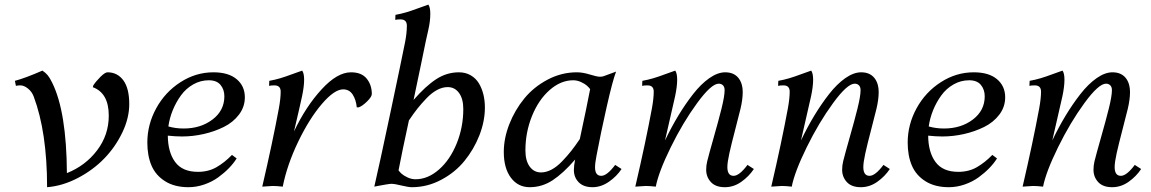

<svg xmlns="http://www.w3.org/2000/svg" viewBox="-20 -801 4938 824"><path d="M182.1 2.4Q182.1 -233.9 124.5 -387.2Q116.7 -407.7 99.9 -421.1Q83 -434.6 67.4 -434.6Q57.1 -434.6 48.3 -432.6L43.9 -454.1Q86.9 -465.3 162.1 -498Q176.3 -488.3 184.8 -478Q193.4 -467.8 204.1 -445.8Q265.6 -321.3 267.1 -58.1Q346.7 -89.8 396.7 -155.8Q446.8 -221.7 446.8 -304.7Q446.8 -401.4 378.4 -426.8L380.4 -434.6Q391.6 -451.7 411.1 -471.2Q430.7 -490.7 441.4 -490.7Q483.9 -490.7 509.3 -456.3Q534.7 -421.9 534.7 -354Q534.7 -294.4 504.9 -232.2Q475.1 -169.9 427 -120.4Q378.9 -70.8 313.7 -36.9Q248.5 -2.9 182.1 2.4Z M975.6 -136.2 995.6 -121.1Q982.9 -100.6 962.9 -79.8Q942.9 -59.1 916.7 -40Q890.6 -21 856.9 -9.3Q823.2 2.4 789.1 2.4Q729 2.4 688.5 -23.2Q647.9 -48.8 630.1 -90.8Q612.3 -132.8 612.3 -189Q612.3 -266.6 650.4 -336.2Q688.5 -405.8 754.4 -448.2Q820.3 -490.7 896 -490.7Q960.4 -490.7 995.6 -461.2Q1030.8 -431.6 1030.8 -383.3Q1030.8 -342.3 1005.6 -309.1Q980.5 -275.9 940.4 -256.1Q900.4 -236.3 854 -225.8Q807.6 -215.3 761.2 -215.3Q734.4 -215.3 700.2 -218.8Q700.7 -147.9 731.7 -105.7Q762.7 -63.5 829.6 -63.5Q874.5 -63.5 909.2 -83.5Q943.8 -103.5 975.6 -136.2ZM876 -456.5Q840.3 -456.5 809.1 -438.7Q777.8 -420.9 756.6 -391.6Q735.4 -362.3 721.4 -328.1Q707.5 -293.9 702.6 -258.3Q733.4 -249.5 768.1 -249.5Q841.3 -249.5 892.1 -288.1Q942.9 -326.7 942.9 -387.7Q942.9 -416.5 926.5 -436.5Q910.2 -456.5 876 -456.5Z M1276.9 -498Q1285.2 -486.3 1285.2 -459Q1285.2 -429.7 1276.4 -388.2Q1268.1 -349.1 1241.7 -236.8Q1292.5 -343.8 1359.9 -417.2Q1427.2 -490.7 1486.3 -490.7Q1531.7 -490.7 1553.7 -463.6Q1575.7 -436.5 1575.7 -397.5Q1575.7 -385.7 1555.4 -365.7Q1535.2 -345.7 1519.5 -340.3H1511.2Q1507.8 -373.5 1493.4 -395.5Q1479 -417.5 1452.6 -417.5Q1415 -417.5 1361.3 -354.7Q1307.6 -292 1260 -193.4Q1212.4 -94.7 1193.4 0Q1167.5 -2.9 1149.9 -2.9L1105.5 0Q1149.9 -190.9 1176.8 -335.9Q1184.6 -378.9 1184.6 -407.7Q1184.6 -434.6 1157.7 -434.6Q1143.6 -434.6 1134.8 -432.6L1135.7 -454.1Q1160.2 -458.5 1182.4 -465.1Q1204.6 -471.7 1234.6 -482.9Q1264.6 -494.1 1276.9 -498Z M1818.4 -781.2Q1826.7 -769.5 1826.7 -742.2Q1826.7 -709 1817.9 -671.4Q1810.5 -641.6 1789.1 -535.6Q1767.6 -429.7 1754.9 -372.1Q1806.2 -431.2 1851.6 -460.9Q1897 -490.7 1949.7 -490.7Q1978 -490.7 2000.2 -477.8Q2022.5 -464.8 2035.4 -443.1Q2048.3 -421.4 2054.7 -395Q2061 -368.7 2061 -339.4Q2061 -280.8 2037.4 -220.2Q2013.7 -159.7 1973.1 -110.1Q1932.6 -60.5 1873 -29.1Q1813.5 2.4 1747.6 2.4Q1732.9 2.4 1702.6 -4.9Q1672.4 -12.2 1661.6 -12.2Q1653.8 -12.2 1635 -9Q1616.2 -5.9 1601.1 -2.9L1586.4 0Q1607.4 -90.3 1655.5 -317.6Q1703.6 -544.9 1718.3 -619.1Q1726.1 -659.2 1726.1 -690.9Q1726.1 -717.8 1698.7 -717.8Q1685.1 -717.8 1676.3 -715.8L1677.2 -737.3Q1701.7 -741.7 1723.9 -748.3Q1746.1 -754.9 1776.1 -766.1Q1806.2 -777.3 1818.4 -781.2ZM1734.9 -284.2Q1705.1 -147 1690.4 -69.8Q1695.8 -62.5 1704.1 -54.9Q1712.4 -47.4 1729 -39.6Q1745.6 -31.7 1763.2 -31.7Q1816.4 -31.7 1864 -73.5Q1911.6 -115.2 1939.9 -185.1Q1968.3 -254.9 1968.3 -333Q1968.3 -377 1950 -402.1Q1931.6 -427.2 1901.4 -427.2Q1878.9 -427.2 1856 -415Q1833 -402.8 1810.8 -379.6Q1788.6 -356.4 1771.7 -335.2Q1754.9 -314 1734.9 -284.2Z M2448.2 -116.2Q2397 -57.1 2351.6 -27.3Q2306.2 2.4 2253.4 2.4Q2203.1 2.4 2172.6 -38.3Q2142.1 -79.1 2142.1 -148.9Q2142.1 -207.5 2165.8 -268.1Q2189.5 -328.6 2230 -378.2Q2270.5 -427.7 2330.1 -459.2Q2389.6 -490.7 2455.6 -490.7Q2481 -490.7 2511.5 -481.2Q2542 -471.7 2554.7 -471.7Q2564.9 -471.7 2570.8 -474.1L2624 -493.7Q2609.4 -456.1 2583.7 -342.5Q2558.1 -229 2540.5 -135.7Q2533.7 -101.6 2533.7 -83Q2533.7 -46.4 2560.5 -46.4Q2585 -46.4 2620.1 -93.3L2647.5 -75.7Q2627 -44.4 2593.3 -21Q2559.6 2.4 2522.9 2.4Q2484.4 2.4 2463.6 -18.8Q2442.9 -40 2442.9 -71.3Q2442.9 -90.8 2448.2 -116.2ZM2468.3 -204.1Q2498 -341.3 2512.7 -418.5Q2507.3 -425.8 2499 -433.3Q2490.7 -440.9 2474.1 -448.7Q2457.5 -456.5 2439.9 -456.5Q2386.7 -456.5 2339.1 -414.8Q2291.5 -373 2263.2 -303.2Q2234.9 -233.4 2234.9 -155.3Q2234.9 -111.3 2253.2 -86.2Q2271.5 -61 2301.8 -61Q2324.2 -61 2347.2 -73.2Q2370.1 -85.4 2392.3 -108.6Q2414.6 -131.8 2431.4 -153.1Q2448.2 -174.3 2468.3 -204.1Z M3092.3 -490.7Q3128.4 -490.7 3147.9 -467.8Q3167.5 -444.8 3167.5 -404.8Q3167.5 -375 3158.2 -335Q3152.3 -310.1 3135.5 -245.8Q3118.7 -181.6 3110.1 -142.8Q3101.6 -104 3101.6 -84Q3101.6 -46.4 3128.4 -46.4Q3152.8 -46.4 3188 -93.3L3215.3 -75.7Q3194.3 -43.9 3161.6 -20.8Q3128.9 2.4 3090.8 2.4Q3051.3 2.4 3031 -19.5Q3010.7 -41.5 3010.7 -72.3Q3010.7 -91.3 3015.1 -108.9Q3022.9 -140.6 3043.2 -211.7Q3063.5 -282.7 3076.7 -335.7Q3089.8 -388.7 3089.8 -414.1Q3089.8 -427.7 3082.8 -434.8Q3075.7 -441.9 3064.5 -441.9Q3032.7 -441.9 2971.7 -358.4Q2910.6 -274.9 2858.6 -168.9Q2806.6 -63 2794.4 0Q2768.6 -2.9 2751 -2.9L2706.5 0Q2751 -190.9 2777.8 -335.9Q2785.6 -378.9 2785.6 -407.7Q2785.6 -434.6 2758.8 -434.6Q2744.6 -434.6 2735.8 -432.6L2736.8 -454.1Q2761.2 -458.5 2783.4 -465.1Q2805.7 -471.7 2835.7 -482.9Q2865.7 -494.1 2877.9 -498Q2886.2 -486.3 2886.2 -459Q2886.2 -429.7 2877.4 -388.2Q2870.1 -355 2834 -198.2Q2861.3 -255.4 2891.1 -304.7Q2920.9 -354 2954.6 -397.2Q2988.3 -440.4 3024.2 -465.6Q3060.1 -490.7 3092.3 -490.7Z M3675.8 -490.7Q3711.9 -490.7 3731.4 -467.8Q3751 -444.8 3751 -404.8Q3751 -375 3741.7 -335Q3735.8 -310.1 3719 -245.8Q3702.1 -181.6 3693.6 -142.8Q3685.1 -104 3685.1 -84Q3685.1 -46.4 3711.9 -46.4Q3736.3 -46.4 3771.5 -93.3L3798.8 -75.7Q3777.8 -43.9 3745.1 -20.8Q3712.4 2.4 3674.3 2.4Q3634.8 2.4 3614.5 -19.5Q3594.2 -41.5 3594.2 -72.3Q3594.2 -91.3 3598.6 -108.9Q3606.4 -140.6 3626.7 -211.7Q3647 -282.7 3660.2 -335.7Q3673.3 -388.7 3673.3 -414.1Q3673.3 -427.7 3666.3 -434.8Q3659.2 -441.9 3647.9 -441.9Q3616.2 -441.9 3555.2 -358.4Q3494.1 -274.9 3442.1 -168.9Q3390.1 -63 3377.9 0Q3352.1 -2.9 3334.5 -2.9L3290 0Q3334.5 -190.9 3361.3 -335.9Q3369.1 -378.9 3369.1 -407.7Q3369.1 -434.6 3342.3 -434.6Q3328.1 -434.6 3319.3 -432.6L3320.3 -454.1Q3344.7 -458.5 3366.9 -465.1Q3389.2 -471.7 3419.2 -482.9Q3449.2 -494.1 3461.4 -498Q3469.7 -486.3 3469.7 -459Q3469.7 -429.7 3460.9 -388.2Q3453.6 -355 3417.5 -198.2Q3444.8 -255.4 3474.6 -304.7Q3504.4 -354 3538.1 -397.2Q3571.8 -440.4 3607.7 -465.6Q3643.6 -490.7 3675.8 -490.7Z M4238.8 -136.2 4258.8 -121.1Q4246.1 -100.6 4226.1 -79.8Q4206.1 -59.1 4179.9 -40Q4153.8 -21 4120.1 -9.3Q4086.4 2.4 4052.2 2.4Q3992.2 2.4 3951.7 -23.2Q3911.1 -48.8 3893.3 -90.8Q3875.5 -132.8 3875.5 -189Q3875.5 -266.6 3913.6 -336.2Q3951.7 -405.8 4017.6 -448.2Q4083.5 -490.7 4159.2 -490.7Q4223.6 -490.7 4258.8 -461.2Q4293.9 -431.6 4293.9 -383.3Q4293.9 -342.3 4268.8 -309.1Q4243.7 -275.9 4203.6 -256.1Q4163.6 -236.3 4117.2 -225.8Q4070.8 -215.3 4024.4 -215.3Q3997.6 -215.3 3963.4 -218.8Q3963.9 -147.9 3994.9 -105.7Q4025.9 -63.5 4092.8 -63.5Q4137.7 -63.5 4172.4 -83.5Q4207 -103.5 4238.8 -136.2ZM4139.2 -456.5Q4103.5 -456.5 4072.3 -438.7Q4041 -420.9 4019.8 -391.6Q3998.5 -362.3 3984.6 -328.1Q3970.7 -293.9 3965.8 -258.3Q3996.6 -249.5 4031.2 -249.5Q4104.5 -249.5 4155.3 -288.1Q4206.1 -326.7 4206.1 -387.7Q4206.1 -416.5 4189.7 -436.5Q4173.3 -456.5 4139.2 -456.5Z M4754.4 -490.7Q4790.5 -490.7 4810.1 -467.8Q4829.6 -444.8 4829.6 -404.8Q4829.6 -375 4820.3 -335Q4814.5 -310.1 4797.6 -245.8Q4780.8 -181.6 4772.2 -142.8Q4763.7 -104 4763.7 -84Q4763.7 -46.4 4790.5 -46.4Q4814.9 -46.4 4850.1 -93.3L4877.4 -75.7Q4856.4 -43.9 4823.7 -20.8Q4791 2.4 4752.9 2.4Q4713.4 2.4 4693.1 -19.5Q4672.9 -41.5 4672.9 -72.3Q4672.9 -91.3 4677.2 -108.9Q4685.1 -140.6 4705.3 -211.7Q4725.6 -282.7 4738.8 -335.7Q4752 -388.7 4752 -414.1Q4752 -427.7 4744.9 -434.8Q4737.8 -441.9 4726.6 -441.9Q4694.8 -441.9 4633.8 -358.4Q4572.8 -274.9 4520.8 -168.9Q4468.8 -63 4456.5 0Q4430.7 -2.9 4413.1 -2.9L4368.7 0Q4413.1 -190.9 4439.9 -335.9Q4447.8 -378.9 4447.8 -407.7Q4447.8 -434.6 4420.9 -434.6Q4406.7 -434.6 4397.9 -432.6L4398.9 -454.1Q4423.3 -458.5 4445.6 -465.1Q4467.8 -471.7 4497.8 -482.9Q4527.8 -494.1 4540 -498Q4548.3 -486.3 4548.3 -459Q4548.3 -429.7 4539.6 -388.2Q4532.2 -355 4496.1 -198.2Q4523.4 -255.4 4553.2 -304.7Q4583 -354 4616.7 -397.2Q4650.4 -440.4 4686.3 -465.6Q4722.2 -490.7 4754.4 -490.7Z"/></svg>

Font: Flanker
Style: Italic
Weight: 400
Italic angle: -12°
Designer: Flanker
Version: Version 2.027